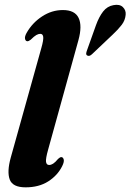

<svg xmlns="http://www.w3.org/2000/svg" viewBox="-20 -774 546 803"><path d="M308 -606 181.5 -149Q170.5 -110 172.5 -97Q174.5 -84 185.5 -84Q193.5 -84 202.2 -89.5Q211 -95 223 -109.5Q231 -117 236.5 -117Q244 -116.5 246.5 -106.8Q249 -97 240 -79Q220.5 -40 181.5 -15.2Q142.5 9.5 87 9.5Q33 9.5 20.8 -23Q8.5 -55.5 25 -115L153 -573.5Q162.5 -607 160.8 -619.8Q159 -632.5 148.5 -632.5Q141 -632.5 132 -627.5Q123 -622.5 108.5 -608Q99.5 -601 94 -601.5Q87 -602 84.8 -611.2Q82.5 -620.5 91 -636Q115 -678.5 155.8 -705.2Q196.5 -732 243 -732Q293 -732 308.8 -699Q324.5 -666 308 -606ZM381.5 -669Q394 -703.5 411.2 -725.8Q428.5 -748 454.5 -752.5Q480.5 -757.5 494 -744.2Q507.5 -731 505.5 -712Q503.5 -689 489 -670Q474.5 -651 451.5 -629.5L365.5 -548Q354 -536.5 344.5 -542Q340 -545 340.5 -550.5Q341 -556 343.5 -562.5Z"/></svg>

Font: Fraunces 144pt S050
Style: Bold Italic
Weight: 700
Italic angle: -16°
Version: Version 1.000; ttfautohint (v1.8.3)